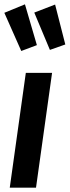

<svg xmlns="http://www.w3.org/2000/svg" viewBox="-26 -865 321 885"><path d="M214 -529 140 0H19L93 -529ZM89 -845 144 -657 72 -630 -6 -806ZM228 -844 275 -660 204 -635 132 -807Z"/></svg>

Font: Fira Sans Extra Condensed Medium
Style: Italic
Weight: 500
Width: 3
Italic angle: -8°
Designer: Carrois Corporate & Edenspiekermann AG
Foundry: Carrois Corporate GbR & Edenspiekermann AG
Version: Version 4.203